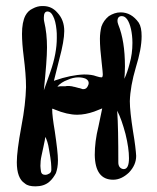

<svg xmlns="http://www.w3.org/2000/svg" viewBox="-20 -707 532 652"><path d="M133.8 -242.2C138.7 -233.4 143.6 -218.8 146.5 -199.2C150.4 -178.7 152.3 -164.1 153.3 -154.3C154.3 -143.6 154.3 -135.7 154.3 -130.9V-129.9C154.3 -125 152.3 -121.1 148.4 -118.2C143.6 -115.2 138.7 -113.3 133.8 -113.3C125 -113.3 120.1 -117.2 119.1 -125C118.2 -132.8 117.2 -138.7 117.2 -143.6C117.2 -154.3 118.2 -166 121.1 -178.7C125 -195.3 127 -205.1 127 -206.1C131.8 -227.5 133.8 -239.3 133.8 -242.2ZM377.9 -331.1C388.7 -310.5 397.5 -284.2 406.2 -252C414.1 -219.7 418 -192.4 418 -169.9C418 -145.5 412.1 -132.8 400.4 -132.8H398.4C387.7 -134.8 381.8 -142.6 381.8 -155.3C381.8 -231.4 380.9 -290 377.9 -331.1ZM174.8 -413.1C183.6 -422.9 195.3 -430.7 209 -435.5C221.7 -441.4 234.4 -444.3 246.1 -444.3C256.8 -444.3 264.6 -442.4 271.5 -439.5C278.3 -435.5 281.2 -430.7 281.2 -424.8C281.2 -421.9 280.3 -418.9 278.3 -415C275.4 -408.2 270.5 -404.3 263.7 -404.3H260.7C259.8 -404.3 257.8 -405.3 254.9 -406.2C252 -407.2 249 -408.2 247.1 -408.2C236.3 -411.1 229.5 -413.1 226.6 -413.1C225.6 -414.1 224.6 -414.1 223.6 -414.1H221.7C218.8 -415 214.8 -415 209 -415C208 -415 206.1 -415 202.1 -414.1C198.2 -414.1 195.3 -414.1 192.4 -414.1C191.4 -414.1 188.5 -414.1 184.6 -414.1C180.7 -413.1 177.7 -413.1 174.8 -413.1ZM381.8 -623C379.9 -627.9 378.9 -632.8 378.9 -635.7C378.9 -646.5 383.8 -652.3 393.6 -652.3C407.2 -652.3 418 -637.7 424.8 -608.4C427.7 -594.7 429.7 -579.1 429.7 -561.5C429.7 -537.1 426.8 -513.7 419.9 -490.2C415 -470.7 409.2 -454.1 402.3 -439.5C403.3 -450.2 404.3 -463.9 404.3 -481.4C404.3 -540 396.5 -586.9 381.8 -623ZM129.9 -634.8C128.9 -637.7 128.9 -642.6 128.9 -647.5C128.9 -661.1 132.8 -668 141.6 -668C148.4 -668 155.3 -663.1 160.2 -652.3C166 -641.6 169.9 -626 171.9 -605.5C172.9 -598.6 172.9 -589.8 172.9 -578.1C172.9 -543.9 166 -505.9 151.4 -463.9C142.6 -439.5 135.7 -418.9 128.9 -400.4C135.7 -466.8 139.6 -515.6 139.6 -545.9C139.6 -577.1 136.7 -606.4 129.9 -634.8ZM174.8 -664.1C162.1 -678.7 146.5 -686.5 126 -686.5H123C112.3 -686.5 101.6 -683.6 90.8 -677.7C80.1 -672.9 72.3 -665 66.4 -654.3C58.6 -639.6 54.7 -618.2 54.7 -591.8C54.7 -571.3 56.6 -544.9 60.5 -514.6C65.4 -475.6 68.4 -441.4 68.4 -411.1C67.4 -373 62.5 -329.1 52.7 -278.3C42 -220.7 37.1 -180.7 37.1 -156.2C37.1 -120.1 45.9 -95.7 64.5 -84C72.3 -77.1 84 -74.2 100.6 -74.2C119.1 -74.2 134.8 -79.1 146.5 -88.9C157.2 -97.7 164.1 -108.4 169.9 -119.1C173.8 -129.9 176.8 -144.5 176.8 -162.1C176.8 -181.6 172.9 -214.8 166 -261.7C160.2 -295.9 157.2 -320.3 157.2 -335.9V-337.9C159.2 -337.9 162.1 -336.9 166 -335C194.3 -323.2 219.7 -317.4 242.2 -317.4C260.7 -317.4 280.3 -321.3 299.8 -328.1L327.1 -338.9L314.5 -278.3C305.7 -243.2 301.8 -210.9 301.8 -180.7C302.7 -125 323.2 -96.7 364.3 -96.7C383.8 -96.7 401.4 -105.5 418 -121.1C434.6 -138.7 442.4 -157.2 442.4 -177.7C441.4 -194.3 438.5 -221.7 431.6 -261.7C424.8 -305.7 420.9 -339.8 420.9 -363.3C421.9 -397.5 428.7 -435.5 441.4 -478.5C454.1 -519.5 460.9 -554.7 460.9 -584C460.9 -604.5 458 -619.1 451.2 -629.9C434.6 -653.3 414.1 -665 389.6 -665C375 -665 362.3 -660.2 349.6 -652.3C337.9 -642.6 329.1 -630.9 324.2 -616.2C321.3 -603.5 319.3 -589.8 319.3 -575.2C319.3 -553.7 321.3 -527.3 325.2 -495.1C328.1 -470.7 329.1 -457 329.1 -454.1C329.1 -449.2 328.1 -446.3 327.1 -445.3C326.2 -444.3 325.2 -444.3 324.2 -444.3C321.3 -444.3 315.4 -445.3 306.6 -448.2C296.9 -452.1 283.2 -454.1 265.6 -454.1C235.4 -453.1 202.1 -446.3 166 -433.6C165 -432.6 164.1 -432.6 163.1 -432.6L181.6 -506.8C192.4 -546.9 198.2 -579.1 198.2 -601.6C198.2 -627 190.4 -647.5 174.8 -664.1Z"/></svg>

Font: Puffy Slushy
Style: Regular
Weight: 400
Designer: Intuisi Creative
Foundry: Intuisi Creative
Version: Version 001.000